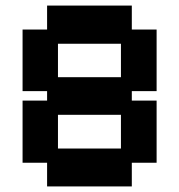

<svg xmlns="http://www.w3.org/2000/svg" viewBox="-20 -658 643 689"><path d="M149 11V-74H61V-297H149V-331H61V-552H149V-638H453V-552H542V-331H453V-297H542V-74H453V11ZM188 -125H414V-246H188ZM188 -381H414V-501H188Z"/></svg>

Font: Pixelify Sans
Style: Bold
Weight: 700
Designer: Stefie Justprince
Foundry: Typecalism Foundryline
Version: Version 1.000